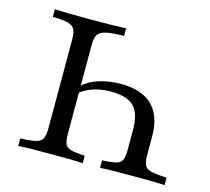

<svg xmlns="http://www.w3.org/2000/svg" viewBox="-87 -673 849 775"><g transform="rotate(15 337.5 -285.5)"><path d="M348.4 -571V-539.5Q297.6 -538.7 273 -533.1Q248.4 -527.4 239.9 -513.3Q231.5 -499.2 231.5 -470.2V-100.8Q231.5 -72.6 237.1 -58.1Q242.7 -43.5 261.7 -38.3Q280.6 -33.1 320.2 -31.5V0Q300 -1.6 266.5 -2Q233.1 -2.4 191.1 -2.4Q144.4 -2.4 108.5 -2Q72.6 -1.6 50.8 0V-31.5Q95.2 -33.1 116.1 -38.3Q137.1 -43.5 143.5 -58.1Q150 -72.6 150 -100.8V-470.2Q150 -499.2 142.7 -513.3Q135.5 -527.4 114.5 -533.1Q93.5 -538.7 50.8 -539.5V-571Q71 -570.2 106.9 -569.4Q142.7 -568.5 193.5 -568.5Q248.4 -568.5 287.9 -569.4Q327.4 -570.2 348.4 -571ZM387.9 -349.2Q474.2 -349.2 518.5 -305.6Q562.9 -262.1 562.9 -179V-100.8Q562.9 -72.6 569.4 -58.1Q575.8 -43.5 597.2 -38.3Q618.5 -33.1 662.1 -31.5V0Q641.1 -1.6 605.2 -2Q569.4 -2.4 521.8 -2.4Q481.5 -2.4 447.6 -2Q413.7 -1.6 392.7 0V-31.5Q433.1 -33.1 451.6 -38.3Q470.2 -43.5 475.8 -58.1Q481.5 -72.6 481.5 -100.8V-181.5Q481.5 -250 452.8 -279.4Q424.2 -308.9 355.6 -308.9Q316.1 -308.9 283.1 -298Q250 -287.1 225 -266.1V-295.2Q252.4 -321.8 294.8 -335.5Q337.1 -349.2 387.9 -349.2Z"/></g></svg>

Font: Playfair 12pt
Style: Regular
Weight: 400
Designer: Claus Eggers Sørensen
Foundry: Claus Eggers Sørensen
Version: Version 2.000;gftools[0.9.28]